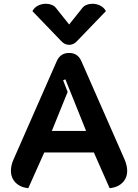

<svg xmlns="http://www.w3.org/2000/svg" viewBox="-20 -990 733 1019"><path d="M38 -84Q38 -113 52 -144L281 -665Q300 -709 347 -709Q393 -709 412 -665L641 -144Q655 -111 655 -84Q655 -46 630.5 -21Q606 4 562 9L478 -181H215L130 9Q87 4 62.5 -21Q38 -46 38 -84ZM437 -295 327 -569 315 -564 339 -502 255 -295ZM418 -949Q426 -959 440 -964.5Q454 -970 470 -970Q493 -970 512.5 -960Q532 -950 542 -931L389 -772Q371 -752 347 -752Q323 -752 305 -772L152 -931Q162 -950 181.5 -960Q201 -970 224 -970Q240 -970 254 -964.5Q268 -959 276 -949L347 -860Z"/></svg>

Font: K2D
Style: Bold
Weight: 700
Designer: Katatrad Aksorn Co.,Ltd.
Foundry: Cadson Demak Co.,Ltd.
Version: Version 1.000; ttfautohint (v1.6)